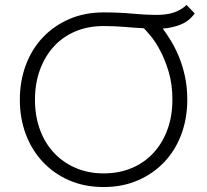

<svg xmlns="http://www.w3.org/2000/svg" viewBox="-20 -744 835 774"><path d="M765 -690Q742 -658 707 -644.5Q672 -631 636 -629Q651 -609 668.5 -580.5Q686 -552 701 -516Q716 -480 725.5 -436.5Q735 -393 735 -342Q735 -267 711 -202.5Q687 -138 642.5 -91Q598 -44 536 -17Q474 10 398 10Q321 10 259 -17Q197 -44 152.5 -91.5Q108 -139 84 -203Q60 -267 60 -342Q60 -417 84 -481.5Q108 -546 152.5 -593Q197 -640 259 -667Q321 -694 398 -694Q461 -694 513.5 -689Q566 -684 613 -684Q653 -684 682 -694Q711 -704 732 -724ZM675 -342Q675 -405 660 -454.5Q645 -504 625.5 -540.5Q606 -577 587 -599.5Q568 -622 560 -630Q523 -632 482.5 -635.5Q442 -639 397 -639Q335 -639 284 -617.5Q233 -596 197 -556.5Q161 -517 141 -462.5Q121 -408 121 -342Q121 -276 141 -221.5Q161 -167 197.5 -128Q234 -89 285 -67Q336 -45 398 -45Q460 -45 511 -66.5Q562 -88 598.5 -127.5Q635 -167 655 -221.5Q675 -276 675 -342Z"/></svg>

Font: Snippet
Style: Regular
Weight: 400
Designer: Gesine Todt
Foundry: Gesine Todt
Version: Version 1.000